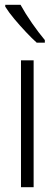

<svg xmlns="http://www.w3.org/2000/svg" viewBox="-20 -785 229 805"><path d="M121 0H68V-532H121ZM66 -765Q87 -727 114.5 -687.5Q142 -648 168 -617V-606H134Q114 -624 89 -650.5Q64 -677 40.5 -705Q17 -733 2 -757V-765Z"/></svg>

Font: Noto Sans Lao UI ExtCond Light
Style: Regular
Weight: 300
Width: 2
Designer: Monotype Design Team
Foundry: Monotype Imaging Inc.
Version: Version 2.000; ttfautohint (v1.8.4.7-5d5b)